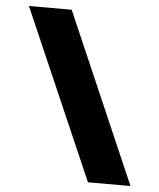

<svg xmlns="http://www.w3.org/2000/svg" viewBox="-52 -759 667 804"><g transform="rotate(5 282.0 -357.0)"><path d="M526.4 0 216.8 -713.9H37.1L347.7 0Z"/></g></svg>

Font: Estedad-FD-VF Thin
Style: Regular
Weight: 100
Designer: Amin Abedi
Version: Version 5.0